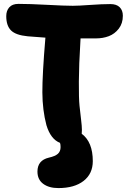

<svg xmlns="http://www.w3.org/2000/svg" viewBox="-20 -730 665 989"><path d="M280.8 238.8Q231.9 238.8 202.4 216.8Q172.9 194.8 172.9 153.8Q172.9 95.7 231.9 82Q264.2 74.7 278.1 62.3Q292 49.8 292 27.8Q292 13.2 289.1 5.9Q241.2 -12.7 219.2 -85Q198.7 -162.6 198.2 -254.2Q197.8 -345.7 213.9 -536.1Q152.8 -540 123 -543Q61.5 -548.8 36.9 -573.2Q12.2 -597.7 12.2 -647Q12.2 -674.8 27.8 -692.4Q43.5 -710 75.2 -710Q132.3 -710 222.7 -705.1Q313 -700.2 355 -700.2Q384.3 -700.2 444.8 -704.6Q505.4 -709 548.8 -709Q580.1 -709 596.4 -692.9Q612.8 -676.8 612.8 -648.9Q612.8 -609.4 591.8 -582.3Q570.8 -555.2 540.5 -543.7Q510.3 -532.2 474.1 -532.2H395Q394 -525.4 394 -514.2Q386.7 -397 386.2 -309.8Q385.7 -222.7 389.6 -185.1Q393.6 -147.5 397.7 -113.5Q401.9 -79.6 401.9 -61Q401.9 -46.9 400.9 -41Q458 1.5 458 100.1Q458 165 410.6 201.9Q363.3 238.8 280.8 238.8Z"/></svg>

Font: Shantell Sans Normal
Style: Regular
Weight: 800
Designer: Stephen Nixon, Anya Danilova, Shantell Martin
Foundry: Arrow Type
Version: Version 1.006;[559af2be0]